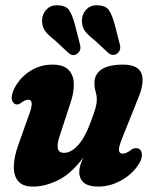

<svg xmlns="http://www.w3.org/2000/svg" viewBox="-20 -698 580 728"><path d="M497 -136Q514 -135.5 517.5 -117.2Q521 -99 507 -77Q482.5 -38 440 -14.2Q397.5 9.5 352.5 9.5Q280.5 9.5 280.5 -47.5Q280.5 -59 284.8 -72.2Q289 -85.5 295.5 -100.5Q250.5 -39.5 200.8 -15Q151 9.5 105.5 9.5Q65.5 9.5 48.2 -12Q31 -33.5 32.5 -70.2Q34 -107 50.5 -151.5L91.5 -267Q111 -320 87 -320Q75.5 -320 60 -308Q50.5 -301 43.5 -302Q30.5 -302.5 25.5 -318.8Q20.5 -335 35 -364Q55.5 -403.5 93.5 -428.2Q131.5 -453 179 -453Q220 -453 239.2 -433.8Q258.5 -414.5 259.8 -382.2Q261 -350 248 -310L206 -182Q196 -152 199.2 -135.2Q202.5 -118.5 223 -118.5Q250 -118.5 276.5 -148.2Q303 -178 322.5 -232Q337 -269.5 342 -287.5Q347 -305.5 347 -320.5Q347 -336.5 342.5 -350.8Q338 -365 338 -383.5Q338 -416.5 365.2 -434.8Q392.5 -453 446.5 -453Q503.5 -453 516.5 -419.2Q529.5 -385.5 502.5 -322L444 -176Q430 -142 431 -128.8Q432 -115.5 445.5 -115.5Q452 -115.5 459 -118.5Q466 -121.5 478 -130.5Q488 -137 497 -136ZM264.5 -603 283.5 -528.5Q289 -507.5 273.5 -495Q257.5 -482.5 240.5 -496.5L190 -543.5Q160 -567 149.8 -582.5Q139.5 -598 139.5 -620.5Q140 -644 155 -660.8Q170 -677.5 192.5 -678Q230.5 -678.5 243 -658.2Q255.5 -638 264.5 -603ZM415.5 -603 434.5 -529Q440 -507 424 -495Q416.5 -489 407.8 -489.8Q399 -490.5 391.5 -496.5L341 -543.5Q311 -567 300.8 -582.5Q290.5 -598 290.5 -620.5Q291 -644 306 -660.8Q321 -677.5 343.5 -678Q381.5 -678.5 394 -658.2Q406.5 -638 415.5 -603Z"/></svg>

Font: Fraunces 144pt S100
Style: Bold Italic
Weight: 700
Italic angle: -16°
Version: Version 1.000; ttfautohint (v1.8.3)